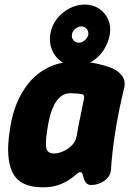

<svg xmlns="http://www.w3.org/2000/svg" viewBox="-20 -783 561 822"><path d="M163.2 19Q66.4 19 34.6 -42.8Q2.8 -104.6 22 -225L26 -250Q32.6 -292 51.1 -338.8Q69.6 -385.6 102.2 -426.5Q134.8 -467.4 184.8 -493.2Q234.8 -519 303.8 -519Q354.8 -519 391.8 -511.1Q428.8 -503.2 457.4 -492.2Q484.4 -481.6 501.6 -459.5Q518.8 -437.4 511.4 -405.6Q499.4 -356.6 489.8 -308.8Q480.2 -261 473.2 -216.3Q466.2 -171.6 461.7 -131.5Q457.2 -91.4 455.2 -58Q453 -27.6 427 -9.3Q401 9 370.8 9Q358.2 9 350.6 1.9Q343 -5.2 339.2 -17.6Q335 -30.4 333.2 -38.2Q331.4 -46 323.2 -46Q316.6 -46 305.7 -36Q294.8 -26 276.4 -13.5Q258 -1 230.4 9Q202.8 19 163.2 19ZM211.4 -126Q230.8 -126 252 -135.8Q273.2 -145.6 289 -162.4Q304.8 -179.2 308 -200Q312.8 -227.6 317.1 -250.1Q321.4 -272.6 326.4 -295.1Q331.4 -317.6 336.6 -345.2Q346.4 -379.4 329.2 -380.2Q321.4 -381.6 308.7 -382.8Q296 -384 282.2 -384Q257.8 -384 240.7 -370.2Q223.6 -356.4 212.5 -334.9Q201.4 -313.4 195.3 -290.7Q189.2 -268 186 -250L182 -225Q174.2 -177.2 177.8 -151.6Q181.4 -126 211.4 -126ZM195.2 -636.2Q200.6 -671.6 222.1 -700.3Q243.6 -729 275.5 -746.2Q307.4 -763.4 342.4 -763.4Q377.8 -763.4 403.8 -746.2Q429.8 -729 442.7 -700.3Q455.6 -671.6 450.2 -636.2Q444.8 -603 426.1 -572.2Q407.4 -541.4 376.5 -521.5Q345.6 -501.6 301.6 -501.6Q266.6 -501.6 240.3 -520.9Q214 -540.2 201.9 -571Q189.8 -601.8 195.2 -636.2ZM288 -635Q285.6 -621.6 294.6 -610.8Q303.6 -600 317 -600Q331 -600 343.3 -610.8Q355.6 -621.6 358 -635Q360 -649 351 -659.5Q342 -670 328 -670Q314.6 -670 302.3 -659.5Q290 -649 288 -635Z"/></svg>

Font: Winky Sans
Style: Italic
Weight: 400
Italic angle: -8.97852°
Designer: Simon Atzbach
Foundry: typofactur
Version: Version 1.205